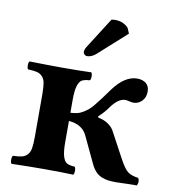

<svg xmlns="http://www.w3.org/2000/svg" viewBox="-77 -739 732 809"><g transform="rotate(10 289.0 -334.5)"><path d="M232.9 -217.8V-127Q232.9 -85.9 239.3 -65.9Q245.6 -45.9 256.3 -39.8Q267.1 -33.7 290 -32.2Q294.4 -27.8 294.4 -15.1Q294.4 -2.4 290 2Q244.1 0 164.1 0Q109.9 0 25.9 2Q21.5 -2.4 21.5 -15.1Q21.5 -27.8 25.9 -32.2Q51.3 -33.2 64.2 -36.4Q77.1 -39.6 86.9 -49.6Q96.7 -59.6 99.9 -77.4Q103 -95.2 103 -127V-307.1Q103 -338.9 99.9 -356.7Q96.7 -374.5 86.9 -384.5Q77.1 -394.5 64.2 -397.7Q51.3 -400.9 25.9 -401.9Q21.5 -406.2 21.5 -418.9Q21.5 -431.6 25.9 -436Q111.8 -434.1 165 -434.1Q246.1 -434.1 290 -436Q294.4 -431.6 294.4 -418.9Q294.4 -406.2 290 -401.9Q267.1 -400.4 256.3 -394.3Q245.6 -388.2 239.3 -368.2Q232.9 -348.1 232.9 -307.1V-252.9Q248.5 -253.9 260.5 -256.3Q272.5 -258.8 284.7 -266.1Q296.9 -273.4 305.9 -280.5Q314.9 -287.6 328.9 -304.4Q342.8 -321.3 353.5 -335.9Q364.3 -350.6 384.8 -378.9Q433.1 -443.8 485.8 -443.8Q508.8 -443.8 523.4 -432.1Q538.1 -420.4 538.1 -397Q538.1 -371.6 522.7 -356.2Q507.3 -340.8 486.8 -340.8Q481.9 -340.8 472.2 -342.8Q460 -346.2 451.2 -346.2Q422.4 -346.2 392.1 -305.2Q374 -278.8 351.1 -258.8V-253.9Q366.7 -250 376.7 -246.3Q386.7 -242.7 400.4 -232.4Q414.1 -222.2 421.9 -207L480 -99.1Q501 -60.1 516.4 -48.1Q531.7 -36.1 562 -32.2Q570.8 -17.6 562 0Q530.8 0 473.1 2Q453.1 2 439.7 0.2Q426.3 -1.5 411.4 -7.3Q396.5 -13.2 384.8 -25.6Q373 -38.1 363.8 -58.1L310.1 -171.9Q289.1 -213.4 232.9 -217.8ZM335 -668.9Q340.8 -670.9 351.1 -670.9Q371.1 -670.9 386 -663.6Q400.9 -656.2 408.2 -647L418 -624L297.9 -516.1Q279.3 -500 259.8 -500Q253.9 -500 249 -504.9Q244.1 -509.8 244.1 -514.2Q244.1 -526.4 252 -538.1Z"/></g></svg>

Font: Common Serif
Style: Bold
Weight: 700
Designer: Philipp H. Poll, Khaled Hosny
Foundry: Stefan Peev, Context Ltd.
Version: Version 1.026